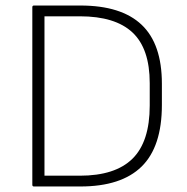

<svg xmlns="http://www.w3.org/2000/svg" viewBox="-20 -675 676 695"><path d="M103 0Q97 0 97 -6V-649Q97 -655 103 -655H271Q419 -655 492.5 -585.5Q566 -516 566 -372V-295Q566 -144 492.5 -72Q419 0 271 0ZM141 -39H269Q397 -39 459.5 -100.5Q522 -162 522 -293V-374Q522 -499 459.5 -557.5Q397 -616 269 -616H141Z"/></svg>

Font: Sofia Sans ExtraLight
Style: Regular
Weight: 250
Version: Version 4.100-B